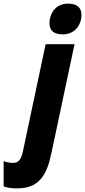

<svg xmlns="http://www.w3.org/2000/svg" viewBox="-145 -796 468 1056"><path d="M201 -607C262 -607 303 -654 303 -715C303 -756 276 -776 229 -776C157 -776 127 -717 127 -668C127 -627 152 -607 201 -607ZM-51 240C69 240 112 170 138 45L265 -553H106L-18 32C-28 79 -40 100 -75 100C-87 100 -113 96 -125 90V229C-98 239 -75 240 -51 240Z"/></svg>

Font: Noto Sans ExtraCondensed Black
Style: Italic
Weight: 900
Width: 2
Italic angle: -12°
Designer: Monotype Design Team
Foundry: Monotype Imaging Inc.
Version: Version 2.013